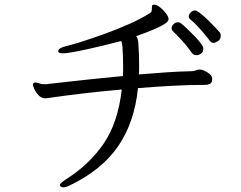

<svg xmlns="http://www.w3.org/2000/svg" viewBox="-20 -753 1040 828"><path d="M895 -410Q895 -387 863 -387Q796 -387 722.5 -383Q649 -379 575 -373Q560 -225 489.5 -122.5Q419 -20 282 46Q274 50 266 52.5Q258 55 252 55Q245 55 240 50Q238 46 238 45Q238 38 262 22Q364 -42 426.5 -133Q489 -224 505 -367Q414 -359 334 -349.5Q254 -340 200 -332Q193 -331 187 -330Q181 -329 176 -329Q159 -329 147 -341.5Q135 -354 128.5 -368Q122 -382 122 -387Q122 -396 130 -397H133Q140 -397 149.5 -393.5Q159 -390 165 -390H172Q176 -390 180 -390Q184 -390 188 -391Q258 -399 341 -408Q424 -417 510 -425Q511 -436 511 -446.5Q511 -457 511 -468Q511 -507 508 -552Q507 -560 506 -567Q505 -574 502 -576Q468 -567 429 -557.5Q390 -548 353.5 -540Q317 -532 290 -527.5Q263 -523 252 -523Q231 -523 231 -532Q231 -546 265 -554Q287 -559 331.5 -573Q376 -587 430 -606.5Q484 -626 536 -649Q588 -672 624 -695Q632 -699 633.5 -704Q635 -709 635 -716V-721Q635 -731 639 -732Q641 -733 644 -733Q656 -733 671 -721Q686 -709 696.5 -694.5Q707 -680 707 -670Q707 -667 704 -662Q701 -657 688 -648.5Q675 -640 646.5 -627.5Q618 -615 567 -597Q576 -589 577 -560Q580 -517 580 -476Q580 -465 580 -454Q580 -443 579 -432Q639 -437 697 -441Q755 -445 808 -446Q816 -446 824 -449.5Q832 -453 840 -453H844Q856 -452 875 -440.5Q894 -429 895 -415ZM932 -599Q932 -583 919.5 -575.5Q907 -568 901 -568Q891 -568 884 -578Q872 -595 847.5 -623Q823 -651 800 -670Q794 -675 794 -682Q794 -691 802.5 -699.5Q811 -708 821 -708Q828 -708 844 -695.5Q860 -683 877.5 -666Q895 -649 909 -634Q923 -619 927 -614Q932 -609 932 -599ZM857 -543Q857 -529 847 -522Q837 -515 827 -515Q816 -515 808 -524Q788 -553 766 -577Q744 -601 726 -618Q720 -624 720 -631Q720 -641 728.5 -649Q737 -657 747 -657Q756 -657 761 -652Q770 -645 786 -630Q802 -615 818.5 -598Q835 -581 846 -566Q857 -551 857 -543Z"/></svg>

Font: Moon Stars Kai HW
Style: Regular
Weight: 400
Designer: GuiWonder
Version: Version 1.101